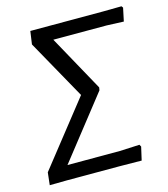

<svg xmlns="http://www.w3.org/2000/svg" viewBox="-99 -720 701 799"><g transform="rotate(-15 251.5 -320.0)"><path d="M23 -53 240 -328 97 -584 105 -640H419L498 -641L503 -634L491 -577L417 -580H188L321 -339L319 -327L110 -61H336L421 -65L426 -56L413 1L316 0H91L17 1Z"/></g></svg>

Font: Alegreya Sans SC
Style: Italic
Weight: 400
Italic angle: -7°
Designer: Juan Pablo del Peral
Foundry: Huerta Tipografica
Version: Version 2.008; ttfautohint (v1.6)